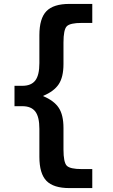

<svg xmlns="http://www.w3.org/2000/svg" viewBox="-20 -790 575 980"><path d="M451 -770V-673H397Q338 -673 321 -656Q304 -639 304 -573V-463Q304 -397 280 -360.5Q256 -324 201 -301V-299Q256 -276 280 -239.5Q304 -203 304 -137V-27Q304 39 321 56Q338 73 397 73H451V170H334Q253 170 217 133Q181 96 181 10V-132Q181 -194 160 -221Q139 -248 94 -248H54V-352H94Q139 -352 160 -379Q181 -406 181 -468V-610Q181 -696 217 -733Q253 -770 334 -770Z"/></svg>

Font: M PLUS 1p
Style: Bold
Weight: 700
Version: Version 1.062